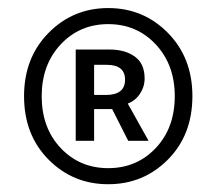

<svg xmlns="http://www.w3.org/2000/svg" viewBox="-20 -817 540 479"><path d="M40 -577.1Q40 -672.9 101.1 -734.9Q162.1 -796.9 250 -796.9Q337.9 -796.9 398.9 -734.9Q460 -672.9 460 -577.1Q460 -480.5 398.9 -418.9Q337.9 -357.4 250 -357.4Q162.1 -357.4 101.1 -418.9Q40 -480.5 40 -577.1ZM416 -577.1Q416 -655.3 368.7 -706.1Q321.3 -756.8 250 -756.8Q178.7 -756.8 131.3 -706.1Q84 -655.3 84 -577.1Q84 -498 131.3 -447.8Q178.7 -397.5 250 -397.5Q321.3 -397.5 368.7 -447.8Q416 -498 416 -577.1ZM168.9 -465.8V-693.4H253.9Q292 -693.4 316.4 -675.8Q340.8 -658.2 340.8 -621.1Q340.8 -600.6 329.1 -583Q317.4 -565.4 298.8 -558.6L350.6 -465.8H299.8L259.8 -544.9H214.8V-465.8ZM214.8 -580.1H244.1Q292 -580.1 292 -618.2Q292 -655.3 246.1 -655.3H214.8Z"/></svg>

Font: Gen Shin Gothic Monospace Regular
Style: Regular
Weight: 400
Designer: [Source Han Sans]
Ryoko NISHIZUKA  (kana & ideographs); Paul D. Hunt (Latin, Greek & Cyrillic); Wenlong ZHANG  (bopomofo
Version: Version 1.002.20150607